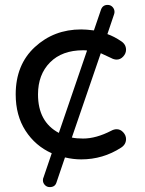

<svg xmlns="http://www.w3.org/2000/svg" viewBox="-20 -640 591 783"><path d="M419 -620Q431 -620 439 -611.5Q447 -603 447 -591Q447 -587 445 -581L418 -501Q446 -491 474 -472Q494 -459 494 -437Q494 -422 482.5 -409.5Q471 -397 456 -397Q445 -397 434 -403L391 -423L273 -79Q292 -75 319 -75Q372 -75 434 -107Q445 -113 456 -113Q471 -113 482.5 -100.5Q494 -88 494 -73Q494 -51 474 -38Q400 10 311 10Q279 10 245 2L210 105Q204 123 183 123Q171 123 163 114.5Q155 106 155 95Q155 88 158 82L191 -15Q124 -45 84 -107Q44 -169 44 -255Q44 -376 122 -448Q200 -520 311 -520Q331 -520 363 -516L392 -601Q399 -620 419 -620ZM135 -255Q135 -143 220 -98L335 -434Q330 -435 319 -435Q233 -435 184 -385.5Q135 -336 135 -255Z"/></svg>

Font: Varela Round
Style: Regular
Weight: 400
Designer: Joe Prince
Foundry: Joe Prince
Version: Version 1.000